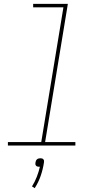

<svg xmlns="http://www.w3.org/2000/svg" viewBox="-20 -755 540 996"><path d="M371 0H21V-18H194L309 -717H152V-735H332L214 -18H371ZM160 221 146 212Q161 188 171 162Q181 136 187 110H183Q179 110 174.5 109Q170 108 167 104.5Q164 101 163.5 96.5Q163 92 164 88Q165 83 166.5 79Q168 75 172 71.5Q176 68 181 67Q186 66 190 66Q194 66 198 67Q202 68 205 71.5Q208 75 208.5 79Q209 83 208 88Q203 122 191.5 156Q180 190 160 221Z"/></svg>

Font: Iosevka Thin Oblique
Style: Regular
Weight: 100
Italic angle: -9°
Monospace: yes
Designer: Belleve Invis
Foundry: Belleve Invis
Version: Version 32.5.0; ttfautohint (v1.8.4)